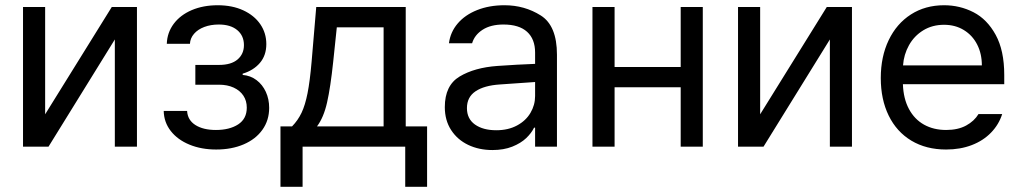

<svg xmlns="http://www.w3.org/2000/svg" viewBox="-20 -557 3875 729"><path d="M404.3 -530.3H500V0H416V-407.2L164.1 0H67.4V-530.3H151.4V-123Z M799.8 -63.5Q851.6 -63.5 884.3 -84.7Q917 -106 917 -148.4Q917 -174.3 904.1 -193.8Q891.1 -213.4 867.2 -224.4Q843.3 -235.4 811.5 -235.4H721.7V-310.5H811.5Q857.9 -310.5 882.1 -331.3Q906.2 -352.1 906.2 -385.7Q906.2 -421.4 880.9 -442.6Q855.5 -463.9 810.5 -463.9Q780.3 -463.9 755.6 -454.6Q731 -445.3 716.6 -428.5Q702.1 -411.6 701.2 -390.6H613.3Q614.7 -433.1 639.6 -466.6Q664.6 -500 708 -518.6Q751.5 -537.1 806.6 -537.1Q861.8 -537.1 903.6 -517.8Q945.3 -498.5 968.3 -465.1Q991.2 -431.6 991.2 -389.6Q991.2 -346.7 966.8 -318.1Q942.4 -289.6 901.4 -277.3V-272.5Q931.2 -270 953.9 -252.9Q976.6 -235.8 989.3 -208.3Q1002 -180.7 1002 -147.5Q1002 -100.1 976.3 -64.2Q950.7 -28.3 905 -8.8Q859.4 10.7 800.8 10.7Q744.6 10.7 699.5 -7.8Q654.3 -26.4 628.4 -59.6Q602.5 -92.8 601.6 -135.7H690.4Q692.4 -101.1 721.9 -82.3Q751.5 -63.5 799.8 -63.5Z M1044.9 -77.1H1088.9Q1111.3 -100.1 1125 -128.9Q1138.7 -157.7 1147.7 -203.1Q1156.7 -248.5 1163.1 -322.3L1180.7 -530.3H1520.5V-77.1H1601.6V152.3H1518.6V0H1128.9V152.3H1044.9ZM1436.5 -77.1V-453.1H1258.8L1245.1 -322.3Q1234.9 -225.6 1221.9 -168.2Q1209 -110.8 1183.6 -77.1Z M1868.2 -306.6Q1901.4 -309.1 1942.6 -311.3Q1983.9 -313.5 2011.7 -314.5V-357.4Q2011.7 -408.7 1981.2 -436.3Q1950.7 -463.9 1891.6 -463.9Q1843.3 -463.9 1812.5 -444.1Q1781.7 -424.3 1772.5 -392.6H1684.6Q1689.9 -435.1 1717.8 -467.8Q1745.6 -500.5 1791.7 -518.8Q1837.9 -537.1 1895.5 -537.1Q1971.7 -537.1 2033.2 -498.3Q2094.7 -459.5 2094.7 -349.6V0H2011.7V-72.3H2007.8Q1998 -51.8 1977.8 -32.5Q1957.5 -13.2 1925 -0.2Q1892.6 12.7 1849.6 12.7Q1798.8 12.7 1757.8 -6.8Q1716.8 -26.4 1692.9 -63.2Q1668.9 -100.1 1668.9 -150.4Q1668.9 -232.9 1725.3 -266.6Q1781.7 -300.3 1868.2 -306.6ZM1864.3 -62.5Q1909.7 -62.5 1943.1 -80.6Q1976.6 -98.6 1994.1 -128.4Q2011.7 -158.2 2011.7 -192.4V-245.6L1877.9 -236.3Q1818.4 -232.4 1785.6 -210.4Q1752.9 -188.5 1752.9 -146.5Q1752.9 -106 1783.4 -84.2Q1814 -62.5 1864.3 -62.5Z M2313.5 -302.7H2564.5V-530.3H2648.4V0H2564.5V-225.6H2313.5V0H2229.5V-530.3H2313.5Z M3119.1 -530.3H3214.8V0H3130.9V-407.2L2878.9 0H2782.2V-530.3H2866.2V-123Z M3324.2 -260.7Q3324.2 -341.8 3354.2 -404.5Q3384.3 -467.3 3438.7 -502.2Q3493.2 -537.1 3564.5 -537.1Q3624.5 -537.1 3676.3 -510.5Q3728 -483.9 3760.5 -424.6Q3793 -365.2 3793 -272.5V-237.3H3408.2Q3410.2 -182.1 3431.2 -143.1Q3452.1 -104 3488.5 -83.7Q3524.9 -63.5 3572.3 -63.5Q3617.2 -63.5 3648.2 -80.3Q3679.2 -97.2 3695.3 -124H3785.2Q3772.5 -84 3742.9 -53.5Q3713.4 -22.9 3669.7 -6.1Q3626 10.7 3572.3 10.7Q3496.6 10.7 3440.4 -22.9Q3384.3 -56.6 3354.2 -118.2Q3324.2 -179.7 3324.2 -260.7ZM3708 -308.6Q3708 -353 3690.2 -387.9Q3672.4 -422.9 3639.6 -442.9Q3606.9 -462.9 3564.5 -462.9Q3520 -462.9 3485.6 -441.9Q3451.2 -420.9 3431.4 -385.5Q3411.6 -350.1 3408.7 -308.6Z"/></svg>

Font: Pretendard
Style: Regular
Weight: 400
Designer: Base glyphs from Inter by Rasmus Andersson; Hangeul glyphs from Noto Sans CJK(Source Han Sans) by Jang Soo-young and Kan
Foundry: Kil Hyung-jin
Version: Version 1.309